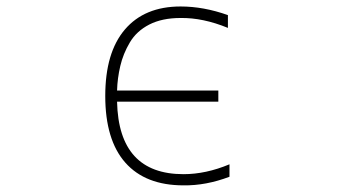

<svg xmlns="http://www.w3.org/2000/svg" viewBox="-20 -555 1040 587"><path d="M337.9 -278.3H647.5V-244.1H337.9Q342.8 -22.5 541 -22.5Q609.4 -22.5 681.6 -52.7V-14.6Q609.4 12.7 541 11.7Q424.8 11.7 363.3 -57.6Q301.8 -127 301.8 -261.7Q301.8 -394.5 361.8 -464.8Q421.9 -535.2 532.2 -535.2Q602.5 -535.2 676.8 -508.8V-469.7Q600.6 -501 532.2 -500Q475.6 -500 436.5 -480Q397.5 -460 377 -425.3Q356.4 -390.6 347.7 -353Q338.9 -315.4 337.9 -278.3Z"/></svg>

Font: Gen Shin Gothic Monospace ExtraLight
Style: Regular
Weight: 200
Designer: [Source Han Sans]
Ryoko NISHIZUKA  (kana & ideographs); Paul D. Hunt (Latin, Greek & Cyrillic); Wenlong ZHANG  (bopomofo
Version: Version 1.002.20150607